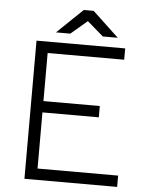

<svg xmlns="http://www.w3.org/2000/svg" viewBox="-58 -901 715 947"><g transform="rotate(5 299.5 -427.5)"><path d="M99 -684H538V-628H159V-390H438V-334H159V-56H558V0H99ZM318 -855H367L497 -733H423L343 -802L262 -733H191Z"/></g></svg>

Font: Bellota Text
Style: Regular
Weight: 400
Designer: Kemie Guaida
Foundry: Kemie Guaida
Version: Version 4.001